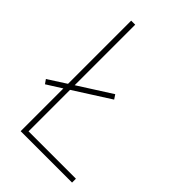

<svg xmlns="http://www.w3.org/2000/svg" viewBox="-215 -795 877 877"><g transform="rotate(45 223.0 -357.0)"><path d="M94 0H426V-25H120V-293L294 -404L280 -425L120 -323V-714H94V-306L7 -250L21 -230L94 -276Z"/></g></svg>

Font: Noto Sans Arabic UI SmCn Th
Style: Regular
Weight: 100
Width: 4
Designer: Monotype Design Team, Nadine Chahine and Nizar Qandah
Foundry: Monotype Imaging Inc.
Version: Version 2.010